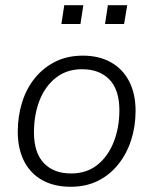

<svg xmlns="http://www.w3.org/2000/svg" viewBox="-20 -707 587 735"><path d="M250 8Q188 8 142.5 -17Q97 -42 72.5 -89.5Q48 -137 48 -203Q48 -262 64.5 -315Q81 -368 113.5 -408Q146 -448 192 -471Q238 -494 297 -494Q359 -494 404.5 -468.5Q450 -443 474.5 -395.5Q499 -348 499 -283Q499 -223 482 -170.5Q465 -118 432.5 -77.5Q400 -37 354.5 -14.5Q309 8 250 8ZM252 -43Q312 -43 353 -76Q394 -109 415.5 -164Q437 -219 437 -285Q437 -363 399 -402.5Q361 -442 294 -442Q235 -442 193.5 -409Q152 -376 131 -321.5Q110 -267 110 -200Q110 -123 147.5 -83Q185 -43 252 -43ZM382 -615 393 -687H467L455 -615ZM215 -615 226 -687H299L288 -615Z"/></svg>

Font: Nunito Sans 12pt Light
Style: Italic
Weight: 300
Italic angle: -9°
Designer: Vernon Adams
Foundry: Vernon Adams
Version: Version 3.101;gftools[0.9.27]